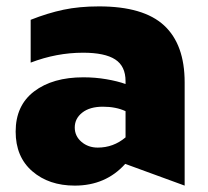

<svg xmlns="http://www.w3.org/2000/svg" viewBox="-20 -569 651 601"><path d="M286 -107Q256 -107 235 -125Q214 -143 214 -170Q214 -198 237.5 -216.5Q261 -235 302 -235Q343 -235 373 -221V-139Q335 -107 286 -107ZM290 -549Q228 -549 178.5 -538.5Q129 -528 76 -507V-373Q157 -404 240 -404Q308 -404 340.5 -383Q373 -362 373 -315V-306Q348 -315 313 -321Q278 -327 241 -327Q145 -327 87 -283Q29 -239 29 -157Q29 -78 81 -33Q133 12 214 12Q311 12 372 -56L558 12V-311Q558 -430 493.5 -489.5Q429 -549 290 -549Z"/></svg>

Font: Geom Black
Style: Bold
Weight: 900
Version: Version 1.102